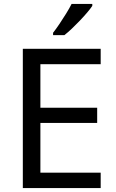

<svg xmlns="http://www.w3.org/2000/svg" viewBox="-20 -964 596 984"><path d="M496 0H97V-714H496V-635H187V-412H478V-334H187V-79H496ZM453 -934Q444 -920 427 -900Q410 -880 389.5 -858.5Q369 -837 348.5 -817.5Q328 -798 310 -784H252V-796Q267 -815 284.5 -841Q302 -867 319 -894.5Q336 -922 347 -944H453Z"/></svg>

Font: Noto Sans Javanese
Style: Regular
Weight: 400
Designer: Monotype Design Team
Foundry: Monotype Imaging Inc.
Version: Version 2.004